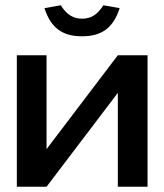

<svg xmlns="http://www.w3.org/2000/svg" viewBox="-20 -710 625 730"><path d="M44 0H157L428 -357V0H541V-500H428L157 -143V-500H44ZM149 -679 211 -690C233 -655 258 -639 292 -639C327 -639 351 -655 373 -690L435 -679C411 -605 368 -572 292 -572C216 -572 173 -605 149 -679Z"/></svg>

Font: LT Wave Medium
Style: Regular
Weight: 500
Designer: Daniel Lyons
Version: Version 2.5 (Glyphs App)